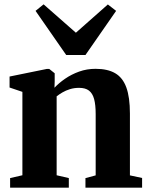

<svg xmlns="http://www.w3.org/2000/svg" viewBox="-20 -863 684 883"><path d="M83 -57V-440.5L24 -460.5V-511L195.5 -546H206.5L231.5 -526V-488.5L230.5 -459.5Q250.5 -481 279.5 -501Q308.5 -521 344 -533.8Q379.5 -546.5 419.5 -546.5Q475 -546.5 509.8 -526.2Q544.5 -506 561 -460.8Q577.5 -415.5 577.5 -341V-56.5L633.5 -44.5V0H373V-44L420 -56.5V-338.5Q420 -381 412.8 -407.5Q405.5 -434 389 -446.5Q372.5 -459 344 -459Q321 -459 301.8 -453Q282.5 -447 267.2 -438Q252 -429 240.5 -420V-57L296.5 -44V0H26.5V-44ZM284.5 -610 143.5 -813 180.5 -843 329 -712.5 476 -842.5 514 -813 373 -610Z"/></svg>

Font: Merriweather 72pt ExtraBold
Style: Regular
Weight: 800
Version: Version 2.100